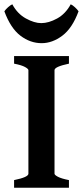

<svg xmlns="http://www.w3.org/2000/svg" viewBox="-35 -877 387 897"><path d="M30.8 0V-35.6Q97.7 -49.3 97.7 -65.4V-549.3Q97.7 -555.2 81.8 -564Q65.9 -572.8 30.8 -579.6V-615.2H287.1V-579.6Q219.7 -565.4 219.7 -549.3V-65.4Q219.7 -59.6 235.8 -51Q252 -42.5 287.1 -35.6V0ZM332 -824.2Q302.7 -745.1 256.1 -710.2Q209.5 -675.3 159.7 -675.3Q106.4 -675.3 60.5 -710.2Q14.6 -745.1 -14.6 -824.2Q-8.8 -833 2.7 -843.3Q14.2 -853.5 22.5 -856.9Q46.4 -812.5 85.9 -790.8Q125.5 -769 157.7 -769Q192.4 -769 231.7 -790.5Q271 -812 295.4 -856.9Q303.7 -853.5 314.9 -843.3Q326.2 -833 332 -824.2Z"/></svg>

Font: Gentium Plus
Style: Bold
Weight: 700
Designer: Victor Gaultney, Annie Olsen, Iska Routamaa, Becca Hirsbrunner
Foundry: SIL International
Version: Version 6.101